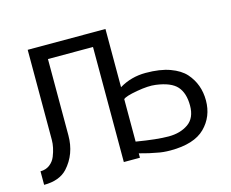

<svg xmlns="http://www.w3.org/2000/svg" viewBox="-79 -626 893 742"><g transform="rotate(-15 367.0 -254.5)"><path d="M397 -64.5Q479 -50.8 525.9 -50.8Q572.8 -50.8 604.5 -73Q636.2 -95.2 636.2 -145Q636.2 -194.8 612.3 -221.7Q588.4 -248.5 528.3 -256.3Q500 -260.3 453.1 -252Q406.2 -243.7 397 -234.4ZM397 -17.6V0H332.5V-460.4H152.3V-155.3Q152.3 -80.1 105.5 -28.8Q73.7 5.4 12.2 5.4V-48.8Q33.7 -48.8 49.3 -60.5Q64.9 -72.3 72.3 -90.8Q85.9 -125 85.9 -155.3V-515.1H397V-282.2Q444.8 -311 502.7 -311Q560.5 -311 599.9 -296.6Q639.2 -282.2 660.2 -258.8Q700.7 -212.9 700.7 -148.2Q700.7 -83.5 657 -40Q613.3 3.4 519 3.4Q488.3 3.4 464.8 -2L435.5 -7.8Q416 -12.2 397 -17.6Z"/></g></svg>

Font: News Cycle
Style: Regular
Weight: 500
Version: Version 0.5.2